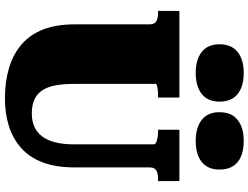

<svg xmlns="http://www.w3.org/2000/svg" viewBox="-138 -880 1035 800"><g transform="rotate(90 380.0 -480.5)"><path d="M330 -273Q330 -223 337 -189.5Q344 -156 359.5 -135Q375 -114 398.5 -104.5Q422 -95 454 -95Q484 -95 508 -105.5Q532 -116 548.5 -137.5Q565 -159 573.5 -192.5Q582 -226 582 -273V-602Q582 -607 578 -610.5Q574 -614 566.5 -616Q559 -618 550.5 -619.5Q542 -621 532 -621H521V-710H735V-621H725Q711 -621 700.5 -618Q690 -615 684 -607.5Q678 -600 678 -585V-273Q678 -195 657 -140Q636 -85 597 -50.5Q558 -16 505.5 0.5Q453 17 392 17Q321 17 264 0Q207 -17 166 -52Q125 -87 103.5 -142Q82 -197 82 -273V-585Q82 -607 69 -614Q56 -621 36 -621H26V-710H387V-621H376Q368 -621 360 -620.5Q352 -620 345 -618.5Q338 -617 334 -615.5Q330 -614 330 -611ZM404 -877Q404 -829 372.5 -803.5Q341 -778 284 -778Q229 -778 197 -803Q165 -828 165 -877Q165 -927 197 -952.5Q229 -978 284 -978Q341 -978 372.5 -952.5Q404 -927 404 -877ZM687 -877Q687 -829 656 -803.5Q625 -778 567 -778Q512 -778 480 -803Q448 -828 448 -877Q448 -927 480 -952.5Q512 -978 567 -978Q625 -978 656 -952.5Q687 -927 687 -877Z"/></g></svg>

Font: Roboto Serif 20pt Black
Style: Regular
Weight: 900
Version: Version 1.008